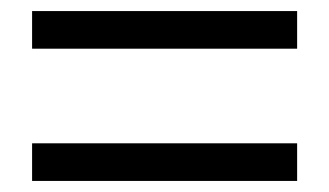

<svg xmlns="http://www.w3.org/2000/svg" viewBox="-20 -542 595 347"><path d="M38 -454H517V-522H38ZM38 -215H517V-283H38Z"/></svg>

Font: Noto Sans CJK JP Regular
Style: Regular
Weight: 400
Designer: Ryoko NISHIZUKA (kana & ideographs); Paul D. Hunt (Latin, Greek & Cyrillic); Wenlong ZHANG (bopomofo); Sandoll Communica
Foundry: Adobe Systems Incorporated
Version: Version 1.001;PS 1.001;hotconv 1.0.78;makeotf.lib2.5.61930